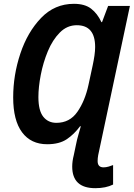

<svg xmlns="http://www.w3.org/2000/svg" viewBox="-20 -745 700 1005"><path d="M572 221V119Q562 123 548.5 127Q535 131 522 131Q491 131 491 98Q491 83 494 67L660 -714H546L514 -629H511Q490 -674 457 -699.5Q424 -725 367 -725Q266 -725 195 -651Q124 -577 86.5 -464.5Q49 -352 49 -235Q49 -115 95.5 -52.5Q142 10 227 10Q290 10 329 -16Q368 -42 399 -84H403Q396 -58 389.5 -36.5Q383 -15 378 11L366 68Q358 99 358 127Q358 240 479 240Q534 240 572 221ZM181 -237Q181 -289 193.5 -353.5Q206 -418 230.5 -477Q255 -536 293 -574.5Q331 -613 382 -613Q478 -613 478 -499Q478 -479 474.5 -454.5Q471 -430 465 -402L443 -300Q425 -217 385 -159.5Q345 -102 275 -102Q232 -102 206.5 -134Q181 -166 181 -237Z"/></svg>

Font: Noto Sans UI SemiCondensed
Style: Bold Italic
Weight: 700
Width: 4
Designer: Monotype Design Team
Foundry: Monotype Imaging Inc.
Version: 1.001